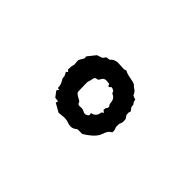

<svg xmlns="http://www.w3.org/2000/svg" viewBox="-40 -600 523 523"><g transform="rotate(45 222.0 -338.0)"><path d="M230.9 -230.2Q224.6 -230.2 218 -232.9Q211.3 -235.6 201.2 -235.6L181.2 -233.7L156.6 -247.7L158.6 -254.4L146.1 -256.3L134 -272.4L138.7 -279.4L132.4 -279.8Q132.4 -291.5 127.3 -299.7Q122.3 -307.9 122.3 -310.2L122.7 -311.8Q122.7 -316.5 116.8 -326.7L121.5 -330.6L116.4 -334.9Q116.4 -348.1 117.8 -351.5Q119.1 -354.8 119.1 -356.7L118 -369.6Q118 -374.7 122.5 -381.1Q127 -387.6 127 -390.3L125.8 -395L144.5 -418.5L160.2 -423.9L166.8 -432.5L177.7 -434.1Q184.4 -443.1 198.4 -444.6L224.2 -443.4L231.2 -445.8Q235.9 -441.5 253.5 -438.4Q271.1 -435.2 273.6 -431.9Q276.2 -428.6 278.7 -427Q281.2 -425.5 283.6 -423.9Q289.1 -419.6 292.2 -411L304.3 -406.3Q304.3 -399.7 307.4 -396.6Q310.5 -393.5 310.5 -389.9L310.2 -388Q310.2 -384.1 318 -375.1L316 -369.6L316.4 -360.2L322.7 -350.9L323.4 -343.8Q323.4 -336 319.5 -328.6V-316.1Q323 -310.6 323 -303.2L322.7 -299.3Q316.4 -295.8 313.3 -291.7Q310.2 -287.6 306.2 -276.3Q300.4 -258.3 268 -238.4H249.6Q240.6 -230.2 230.9 -230.2ZM234.4 -282.1Q237.5 -282.1 241.6 -284.5Q245.7 -286.8 245.7 -290.7L244.1 -295.4Q261.7 -298.5 263.3 -316.5L269.1 -321.2L262.5 -325.5L263.3 -332.9Q267.2 -336.8 267.2 -340.7Q267.2 -344.6 263.3 -348.5Q262.5 -359.5 260 -364.2Q257.4 -368.8 254.5 -370.8Q251.6 -372.7 249 -373.7Q246.5 -374.7 246.1 -378.2Q245.3 -383.7 233.6 -384.9Q230.5 -380.2 228.1 -380.2Q225.4 -380.2 223.4 -386.8L211.7 -388Q202.3 -388 198.8 -380.6Q197.3 -377.8 195.7 -375.3Q194.1 -372.7 189.8 -372.4Q185.5 -372 183.8 -369.4Q182 -366.9 180.9 -358.7L177.7 -348.1L178.5 -314.5Q178.5 -309.5 181.8 -306.5Q185.2 -303.6 189.3 -301.5Q193.4 -299.3 196.9 -297.4Q200.4 -295.4 201.2 -292.3Q202.3 -286.8 209 -286.8L216.4 -287.2Q222.3 -287.2 226.2 -284.7Q230.1 -282.1 234.4 -282.1Z"/></g></svg>

Font: Truetypewriter PolyglOTT
Style: Regular
Weight: 400
Designer: Sergey Beatoff a.k.a. Sam_T
Version: Version 3.76